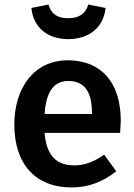

<svg xmlns="http://www.w3.org/2000/svg" viewBox="-20 -809 589 844"><path d="M280 -637C373 -637 436 -690 444 -774L368 -789C356 -748 327 -729 280 -729C233 -729 206 -746 193 -789L118 -774C126 -690 187 -637 280 -637ZM511 -277C511 -445 426 -544 278 -544C131 -544 43 -424 43 -261C43 -90 134 15 295 15C367 15 432 -9 491 -56L438 -129C391 -97 353 -82 306 -82C231 -82 184 -122 176 -225H508C510 -253 511 -270 511 -277ZM384 -308H176C183 -409 218 -453 281 -453C350 -453 384 -407 384 -314Z"/></svg>

Font: Fira Sans Medium
Style: Regular
Weight: 500
Designer: Carrois Corporate & Edenspiekermann AG
Foundry: Carrois Corporate GbR & Edenspiekermann AG
Version: Version 4.203